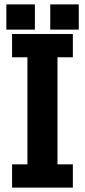

<svg xmlns="http://www.w3.org/2000/svg" viewBox="-20 -855 387 875"><path d="M35 0V-106H105V-594H35V-700H312V-594H242V-106H312V0ZM209 -720V-835H339V-720ZM9 -720V-835H139V-720Z"/></svg>

Font: Share
Style: Bold
Weight: 700
Designer: Ralph du Carrois
Version: Version 1.002